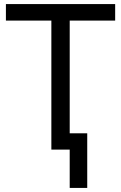

<svg xmlns="http://www.w3.org/2000/svg" viewBox="-20 -734 596 942"><path d="M322 188V0H232V-633H9V-714H545V-633H322V-80H408V188Z"/></svg>

Font: Noto IKEA Simplified Chinese
Style: Regular
Weight: 400
Designer: Monotype Design Team
Foundry: Monotype Imaging Inc.
Version: Version 1.100